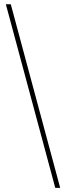

<svg xmlns="http://www.w3.org/2000/svg" viewBox="-20 -782 313 911"><path d="M242.2 109.4 7.8 -761.7H31.2L265.6 109.4Z"/></svg>

Font: Inter 28pt Thin
Style: Regular
Weight: 250
Designer: Rasmus Andersson
Foundry: rsms
Version: Version 4.001;git-66647c0bb